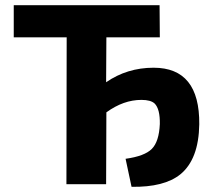

<svg xmlns="http://www.w3.org/2000/svg" viewBox="-20 -710 799 740"><path d="M389 -393Q470 -449 572 -449Q750 -449 748 -231Q746 -96 675 -38Q613 12 487 10L464 -98Q537 -108 565 -136Q593 -164 596 -232Q597 -290 576 -311Q561 -325 525 -325Q456 -325 390 -277L389 0H236L237 -566H33V-690H595L596 -566H390Z"/></svg>

Font: Taylor Sans Bold LRS
Style: Bold
Weight: 700
Italic angle: -8°
Designer: Natanael Gama
Version: Version 1.001 September 8, 2015